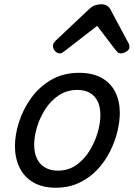

<svg xmlns="http://www.w3.org/2000/svg" viewBox="-20 -860 629 899"><path d="M241 19Q179 19 136 -6Q93 -31 71.5 -75.5Q50 -120 50 -176Q50 -229 69 -288.5Q88 -348 125.5 -400.5Q163 -453 219.5 -486Q276 -519 351 -519Q413 -519 455.5 -495.5Q498 -472 519.5 -429.5Q541 -387 541 -331Q541 -291 529.5 -243.5Q518 -196 494.5 -149.5Q471 -103 435 -65Q399 -27 350.5 -4Q302 19 241 19ZM251 -61Q300 -61 337 -87Q374 -113 399 -153.5Q424 -194 437 -238.5Q450 -283 450 -321Q450 -360 437 -386Q424 -412 400 -425.5Q376 -439 343 -439Q293 -439 255 -413.5Q217 -388 191.5 -348Q166 -308 153 -264Q140 -220 140 -183Q140 -144 153.5 -116.5Q167 -89 192 -75Q217 -61 251 -61ZM260 -610Q247 -610 237.5 -621Q228 -632 228 -644Q228 -653 232 -659Q236 -665 240 -669L398 -818Q412 -831 426 -835.5Q440 -840 456 -840Q469 -840 480.5 -833.5Q492 -827 498 -814L580 -661Q584 -654 585 -649Q586 -644 586 -639Q586 -627 571.5 -618.5Q557 -610 547 -610Q537 -610 531.5 -615Q526 -620 521 -626L435 -739L288 -625Q282 -621 275 -615.5Q268 -610 260 -610Z"/></svg>

Font: Playwrite IN
Style: Regular
Weight: 400
Designer: Veronika Burian, José Scaglione
Foundry: TypeTogether
Version: Version 1.002